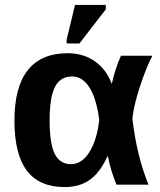

<svg xmlns="http://www.w3.org/2000/svg" viewBox="-20 -756 655 786"><path d="M421.9 -116.2H419.9Q390.1 -50.3 348.1 -20.3Q306.2 9.8 245.1 9.8Q140.6 9.8 89.8 -57.6Q39.1 -125 39.1 -262.2Q39.1 -399.9 94 -469Q148.9 -538.1 256.8 -538.1Q320.3 -538.1 367.2 -505.9Q414.1 -473.6 437 -414.1H438Q451.2 -474.1 475.1 -527.8H604Q581.1 -486.3 554.2 -405.8Q527.3 -324.7 522 -271Q539.1 -119.6 587.9 0H457Q431.6 -61.5 421.9 -116.2ZM183.1 -263.2Q183.1 -168 204.1 -126Q225.1 -84 271 -84Q314.9 -84 345.9 -133.3Q377 -182.6 386.2 -265.1Q375 -352.1 346.4 -397.5Q317.9 -442.9 274.9 -442.9Q226.6 -442.9 204.8 -399.9Q183.1 -356.9 183.1 -263.2ZM305.2 -578.1H252.9V-594.2L287.1 -735.8H413.1V-717.8Z"/></svg>

Font: Libra Sans Modern
Style: Bold
Weight: 700
Foundry: Stefan Peev, Context Ltd
Version: Version 1.000